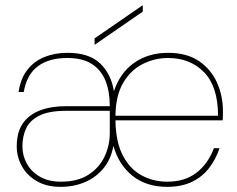

<svg xmlns="http://www.w3.org/2000/svg" viewBox="-20 -713 921 745"><path d="M215 12Q161 12 123 -10Q85 -32 65 -68Q45 -104 45 -145Q45 -200 68.5 -234Q92 -268 135 -284.5Q178 -301 236 -301H406Q406 -359 389 -400.5Q372 -442 336 -465Q300 -488 241 -488Q170 -488 127 -456Q84 -424 72 -356H52Q60 -409 86.5 -442.5Q113 -476 153 -492Q193 -508 241 -508Q327 -508 369.5 -466Q412 -424 422 -359Q446 -431 501 -469.5Q556 -508 632 -508Q705 -508 752 -476Q799 -444 822 -392.5Q845 -341 845 -282Q845 -272 845 -264.5Q845 -257 844 -246H428Q429 -163 456.5 -110Q484 -57 529.5 -32.5Q575 -8 629 -8Q697 -8 742 -42.5Q787 -77 810 -138H832Q817 -94 790.5 -60Q764 -26 724 -7Q684 12 629 12Q548 12 494.5 -30.5Q441 -73 420 -147Q411 -96 382 -60.5Q353 -25 310 -6.5Q267 12 215 12ZM216 -8Q282 -8 324 -35.5Q366 -63 386 -106Q406 -149 406 -197V-283H236Q170 -283 133 -264.5Q96 -246 81.5 -215Q67 -184 67 -145Q67 -109 84.5 -77.5Q102 -46 135.5 -27Q169 -8 216 -8ZM428 -264H826Q826 -377 772 -432.5Q718 -488 632 -488Q581 -488 534.5 -465Q488 -442 458.5 -392.5Q429 -343 428 -264ZM347 -539V-564L534 -693V-668Z"/></svg>

Font: DM Sans 28pt Thin
Style: Regular
Weight: 250
Version: Version 4.004;gftools[0.9.30]